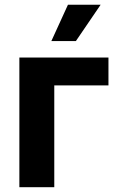

<svg xmlns="http://www.w3.org/2000/svg" viewBox="-20 -783 492 803"><path d="M433.6 -542.5V-425.8H207V0H61V-542.5ZM194.8 -611.3 264.2 -763.2H400.9L297.4 -611.3Z"/></svg>

Font: Inter 16pt
Style: Bold
Weight: 700
Version: Version 4.001;git-66647c0bb